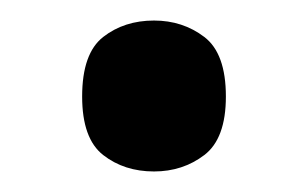

<svg xmlns="http://www.w3.org/2000/svg" viewBox="-20 -449 300 187"><path d="M130 -282Q101 -282 80.5 -298Q60 -314 60 -355Q60 -397 80.5 -413Q101 -429 130 -429Q158 -429 179 -413Q200 -397 200 -355Q200 -314 179 -298Q158 -282 130 -282Z"/></svg>

Font: Noto Serif Sinhala SemiCondensed SemiBold
Style: Regular
Weight: 600
Width: 4
Designer: Jelle Bosma - Monotype Design Team
Foundry: Monotype Imaging Inc.
Version: Version 2.007; ttfautohint (v1.8.4.7-5d5b)